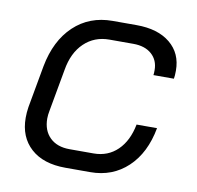

<svg xmlns="http://www.w3.org/2000/svg" viewBox="-64 -573 664 647"><g transform="rotate(10 268.0 -249.5)"><path d="M39 -135Q39 -153 42 -172L68 -316Q85 -406 138.5 -456.5Q192 -507 271 -507H353Q426 -507 468 -472.5Q510 -438 510 -379Q510 -361 508 -351H438Q439 -357 439 -368Q439 -402 416 -422.5Q393 -443 353 -443H271Q220 -443 185 -409.5Q150 -376 140 -316L114 -172Q111 -157 111 -145Q111 -104 135.5 -80Q160 -56 203 -56H285Q334 -56 367 -88Q400 -120 411 -177H481Q465 -90 413 -41Q361 8 285 8H200Q124 8 81.5 -30.5Q39 -69 39 -135Z"/></g></svg>

Font: Bai Jamjuree
Style: Italic
Weight: 400
Italic angle: -10°
Version: Version 1.000; ttfautohint (v1.6)